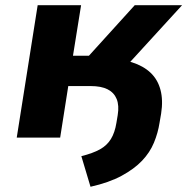

<svg xmlns="http://www.w3.org/2000/svg" viewBox="-20 -526 716 734"><path d="M326 188 291 71Q335 60 362 45Q389 30 404 5.5Q419 -19 425 -56L430 -86Q436 -123 426 -147.5Q416 -172 391.5 -184.5Q367 -197 326 -197H241L210 0H44L124 -506H290L259 -313H320L495 -506H676L440 -248L380 -302Q440 -302 484 -288Q528 -274 555.5 -248Q583 -222 593.5 -182.5Q604 -143 596 -92L590 -57Q584 -18 568.5 19.5Q553 57 523 88.5Q493 120 445 146Q397 172 326 188Z"/></svg>

Font: Nunito Sans 6pt ExtraBold
Style: Italic
Weight: 800
Italic angle: -9°
Version: Version 3.101;gftools[0.9.27]